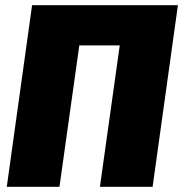

<svg xmlns="http://www.w3.org/2000/svg" viewBox="-20 -716 702 736"><path d="M662 -696H103L6 0H208L284 -542H439L363 0H565Z"/></svg>

Font: Fira Sans Heavy
Style: Italic
Weight: 900
Italic angle: -8°
Designer: bBox Type GmbH & Carrois Corporate GbR & Edenspiekermann AG
Foundry: bBox Type GmbH & Carrois Corporate GbR & Edenspiekermann AG
Version: Version 4.301;PS 004.301;hotconv 1.0.88;makeotf.lib2.5.64775